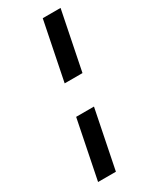

<svg xmlns="http://www.w3.org/2000/svg" viewBox="-227 -819 823 1017"><g transform="rotate(-30 184.5 -311.0)"><path d="M267 -403 339 -760H230L158 -403ZM159 138 231 -219H122L50 138Z"/></g></svg>

Font: Braiins Sans SemiBold
Style: Italic
Weight: 600
Italic angle: -11.31°
Designer: Mike Abbink, Paul van der Laan, Pieter van Rosmalen, Jiri Chlebus, Lubos Buracinsky
Foundry: Bold Monday, Sudetype
Version: Version 1.000;hotconv 1.0.109;makeotfexe 2.5.65596